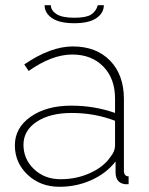

<svg xmlns="http://www.w3.org/2000/svg" viewBox="-20 -706 570 736"><path d="M265 -617Q208 -617 179.5 -636.5Q151 -656 151 -686H175Q175 -666 196.5 -652Q218 -638 265 -638Q310 -638 329 -650Q348 -662 355 -686H378Q378 -656 349.5 -636.5Q321 -617 265 -617ZM253 -301Q342 -301 421 -273V-328Q421 -405 376 -451Q331 -497 257 -497Q179 -497 90 -434L73 -459Q174 -528 259 -528Q349 -528 402 -473.5Q455 -419 455 -326V-52Q455 -30 473 -30V0Q459 1 454 -1Q425 -7 423 -42V-87Q387 -41 330 -15.5Q273 10 208 10Q135 10 86 -36Q37 -82 37 -149Q37 -216 97.5 -258.5Q158 -301 253 -301ZM403 -104Q421 -126 421 -148V-243Q343 -273 255 -273Q172 -273 121 -239.5Q70 -206 70 -151Q70 -96 110.5 -57.5Q151 -19 212 -19Q273 -19 325 -42.5Q377 -66 403 -104Z"/></svg>

Font: Raleway-v4020 ExtraLight
Style: Regular
Weight: 275
Designer: Matt McInerney, Pablo Impallari, Rodrigo Fuenzalida
Foundry: Matt McInerney, Pablo Impallari, Rodrigo Fuenzalida
Version: Version 4.020;PS 004.020;hotconv 1.0.88;makeotf.lib2.5.64775